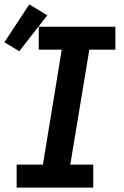

<svg xmlns="http://www.w3.org/2000/svg" viewBox="-47 -857 567 877"><path d="M29 0V-105H149L235 -630H130V-735H480V-630H361L274 -105H379V0ZM41 -623 -27 -664 87 -837 169 -787Z"/></svg>

Font: Iosevka SS04 Extrabold Oblique
Style: Regular
Weight: 800
Italic angle: -9°
Monospace: yes
Designer: Belleve Invis
Foundry: Belleve Invis
Version: Version 19.0.0; ttfautohint (v1.8.4)